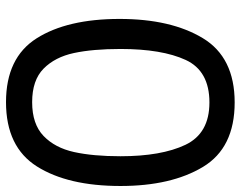

<svg xmlns="http://www.w3.org/2000/svg" viewBox="-101 -691 801 639"><g transform="rotate(90 299.5 -371.5)"><path d="M43 -369Q43 -540 107 -646Q171 -752 321 -752Q472 -752 535.5 -646.5Q599 -541 599 -372Q599 -197 534 -94Q469 9 320 9Q172 9 107.5 -93Q43 -195 43 -369ZM500 -372Q500 -508 462 -588Q424 -668 321 -668Q216 -668 179.5 -589Q143 -510 143 -372Q143 -280 156.5 -217Q170 -154 208.5 -116Q247 -78 320 -78Q393 -78 432.5 -116Q472 -154 486 -217.5Q500 -281 500 -372Z"/></g></svg>

Font: Arvo
Style: Regular
Weight: 400
Designer: Anton Koovit (Cyrillic Expansion: Cyreal)
Foundry: Anton Koovit, Yassin Baggar
Version: Version 3.000